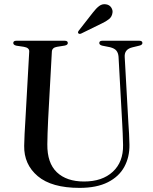

<svg xmlns="http://www.w3.org/2000/svg" viewBox="-20 -898 742 933"><path d="M574 -296 556 -622.5Q554.5 -641 545.5 -652Q536.5 -663 515 -668.5L477.5 -676Q462.5 -679.5 462.5 -689Q462.5 -700 477.5 -700H657Q672 -700 672 -689Q672 -679.5 656.5 -676L623.5 -668Q583.5 -658.5 586 -621L604 -298Q606 -272 607.2 -246.8Q608.5 -221.5 609 -195Q610 -135 584.2 -87.5Q558.5 -40 504.2 -12.5Q450 15 366.5 15Q231 15 163.5 -42Q96 -99 97.5 -189.5Q97.5 -210.5 99.5 -247.5Q101.5 -284.5 103.5 -316.5L122 -647.5Q123 -666 96 -670.5L59.5 -676Q44.5 -679.5 44.5 -689Q44.5 -700 59.5 -700H294.5Q309.5 -700 309.5 -689Q309.5 -679.5 294.5 -676.5L257 -670.5Q233 -666.5 232 -647L214 -319Q212 -281.5 211.2 -251Q210.5 -220.5 210 -197Q209 -106 256.2 -61Q303.5 -16 388.5 -16Q477 -16 528.2 -63.5Q579.5 -111 578 -193.5Q577.5 -226 576.2 -250.8Q575 -275.5 574 -296ZM431 -836.5Q447 -857.5 462 -868.8Q477 -880 495 -877Q512 -874.5 520.5 -861.5Q529 -848.5 526.5 -835.5Q524 -816.5 509.5 -805Q495 -793.5 474.5 -784L374.5 -735Q365 -731 360.5 -736.5Q356.5 -741 363 -749.5Z"/></svg>

Font: Fraunces 72pt S000
Style: Regular
Weight: 400
Version: Version 1.000; ttfautohint (v1.8.3)